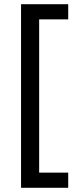

<svg xmlns="http://www.w3.org/2000/svg" viewBox="-20 -734 369 912"><path d="M304 158V86H166V-642H304V-714H80V158Z"/></svg>

Font: Noto Sans Kayah Li
Style: Regular
Weight: 400
Designer: Monotype Design Team, Sérgio Martins
Foundry: Monotype Imaging Inc.
Version: Version 2.002